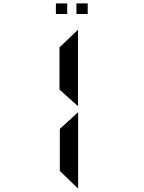

<svg xmlns="http://www.w3.org/2000/svg" viewBox="-20 -934 840 1123"><path d="M437 169 330 66V-180L437 -278ZM436 -760V-313L328 -410V-657ZM307 -914H373V-852H307ZM427 -914H493V-852H427Z"/></svg>

Font: Digital Numbers
Style: Regular
Weight: 400
Version: Version 001.102